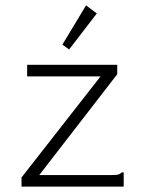

<svg xmlns="http://www.w3.org/2000/svg" viewBox="-20 -694 540 714"><path d="M60 -34 354 -410H81V-453H416V-418L126 -43H396Q413 -43 420 -45Q427 -47 433 -53H440V-43V0H60ZM237 -510 212 -528 300 -674 340 -644Z"/></svg>

Font: Inconsolata Light
Style: Regular
Weight: 300
Designer: Raph Levien, Cyreal, Brenton Simpson
Foundry: Raph Levien, Cyreal, Google
Version: Version 3.001